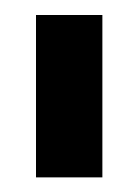

<svg xmlns="http://www.w3.org/2000/svg" viewBox="-20 -695 186 256"><path d="M28 -458.5H116.5V-675H28Z"/></svg>

Font: Anybody UltraCondensed Thin Medium
Style: Regular
Weight: 500
Version: Version 1.111